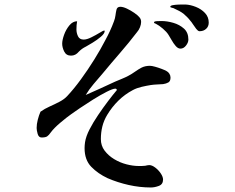

<svg xmlns="http://www.w3.org/2000/svg" viewBox="-20 -772 1040 849"><path d="M734 -429Q734 -413 724.5 -407.5Q715 -402 701 -400Q688 -399 674.5 -398.5Q661 -398 647 -396Q628 -393 606.5 -388Q585 -383 568 -374Q532 -355 503.5 -327Q475 -299 454 -264Q439 -239 432.5 -212.5Q426 -186 426 -157Q426 -128 442.5 -106Q459 -84 484.5 -68.5Q510 -53 539 -45.5Q568 -38 592 -38Q599 -38 607 -38Q615 -38 622 -39Q627 -40 631 -41Q635 -42 640 -42Q652 -42 666.5 -31Q681 -20 691 -5Q701 10 701 22Q701 43 682.5 50Q664 57 647 57Q598 57 549 46Q500 35 456 16Q413 -4 383.5 -34.5Q354 -65 354 -117Q354 -123 354.5 -129.5Q355 -136 356 -143Q360 -169 376 -200Q392 -231 414 -263.5Q436 -296 458 -325Q480 -354 497 -374Q495 -380 490 -380Q479 -380 451.5 -366Q424 -352 392 -332Q360 -312 333.5 -294Q307 -276 296 -268Q276 -254 247.5 -230Q219 -206 205 -187Q196 -174 188.5 -169Q181 -164 164 -164Q151 -164 146.5 -180Q142 -196 142 -206Q142 -223 147 -242.5Q152 -262 159 -278Q177 -291 199.5 -301Q222 -311 243 -322Q264 -333 277 -347Q307 -379 338 -421.5Q369 -464 397 -509Q425 -554 445 -593Q456 -613 466 -634.5Q476 -656 484 -678Q489 -691 490.5 -703.5Q492 -716 495 -729Q498 -742 512 -742Q524 -742 541 -734Q558 -726 574 -715Q590 -704 597 -695Q604 -687 604 -675Q604 -664 599 -651.5Q594 -639 586 -630Q550 -583 510.5 -537.5Q471 -492 433 -446Q414 -424 394 -400.5Q374 -377 359 -352Q391 -366 424 -381Q457 -396 489 -411Q503 -417 519 -423.5Q535 -430 548 -437Q563 -445 577 -455Q591 -465 606 -473Q622 -481 643 -481Q651 -481 665.5 -477Q680 -473 694.5 -467.5Q709 -462 716 -458Q724 -454 729 -446Q734 -438 734 -429ZM443 -635Q443 -624 426 -609.5Q409 -595 389 -583Q369 -571 360 -566Q350 -561 343 -556Q336 -551 328 -543Q314 -526 294 -526Q273 -526 264 -544Q255 -562 255 -579Q255 -595 263.5 -618.5Q272 -642 287 -660Q302 -678 321 -678Q318 -662 318 -642Q318 -626 325 -611.5Q332 -597 350 -597Q364 -597 384 -607Q404 -617 420.5 -627Q437 -637 440 -637Q443 -637 443 -635ZM813 -597Q813 -584 802.5 -570.5Q792 -557 778 -557Q767 -557 757 -568.5Q747 -580 739 -594.5Q731 -609 725 -618Q717 -631 700 -645.5Q683 -660 669 -667Q667 -668 664 -669Q661 -670 661 -673Q661 -678 675.5 -678.5Q690 -679 694 -679Q719 -679 746.5 -671Q774 -663 793.5 -645.5Q813 -628 813 -597ZM903 -672Q903 -655 891.5 -644.5Q880 -634 863 -634H861Q855 -635 847.5 -644.5Q840 -654 833 -665Q826 -676 821 -681Q815 -689 808 -696Q801 -703 793 -710Q783 -718 772.5 -723.5Q762 -729 751 -734Q749 -736 741 -737.5Q733 -739 733 -742Q733 -747 743.5 -749Q754 -751 765.5 -751.5Q777 -752 780 -752Q785 -752 790.5 -752Q796 -752 801 -752Q822 -751 846 -741.5Q870 -732 886.5 -714.5Q903 -697 903 -672Z"/></svg>

Font: Kaisei HarunoUmi Medium
Style: Regular
Weight: 500
Designer: Font-Kai, 金井和夫
Foundry: KAZUO KANAI
Version: Version 5.003